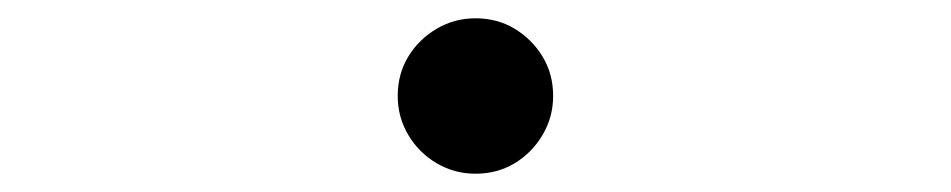

<svg xmlns="http://www.w3.org/2000/svg" viewBox="-20 -485 1040 210"><path d="M500 -295Q477 -295 457.5 -306.5Q438 -318 426.5 -337.5Q415 -357 415 -380Q415 -404 426.5 -423Q438 -442 457.5 -453.5Q477 -465 500 -465Q524 -465 543 -453.5Q562 -442 573.5 -423Q585 -404 585 -380Q585 -357 573.5 -337.5Q562 -318 543 -306.5Q524 -295 500 -295Z"/></svg>

Font: Noto Serif JP
Style: Regular
Weight: 200
Designer: Ryoko NISHIZUKA 西塚涼子 (kana & ideographs); Frank Grießhammer (Latin, Greek & Cyrillic); Wenlong ZHANG 张文龙 (bopomofo); San
Foundry: Adobe
Version: Version 2.001;hotconv 1.1.0;makeotfexe 2.6.0